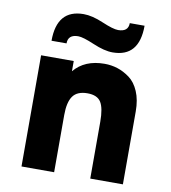

<svg xmlns="http://www.w3.org/2000/svg" viewBox="-82 -799 774 869"><g transform="rotate(10 305.5 -364.0)"><path d="M391 -580Q353 -580 300.5 -602.5Q248 -625 226 -625Q179 -625 179 -584H110Q110 -728 233 -728Q272 -728 323.5 -706Q375 -684 398 -684Q445 -684 445 -724H513Q513 -580 391 -580ZM391 0V-261Q391 -324 374 -351Q357 -378 312 -378Q265 -378 245 -350Q225 -322 225 -263V0H75V-511H225V-464Q274 -523 365 -523Q396 -523 424.5 -514Q453 -505 480.5 -485Q508 -465 524.5 -426.5Q541 -388 541 -335V0Z"/></g></svg>

Font: Overpass Heavy
Style: Regular
Weight: 900
Designer: Delve Withrington, Thomas Jockin
Foundry: Delve Fonts
Version: Version 3.000;DELV;Overpass